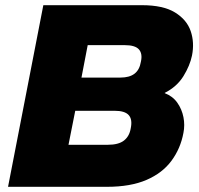

<svg xmlns="http://www.w3.org/2000/svg" viewBox="-20 -720 768 740"><path d="M11 0 147 -700H527Q609 -700 654.5 -672Q700 -644 715 -600Q730 -556 720 -506Q712 -467 687 -426.5Q662 -386 615 -362V-361Q646 -349 663.5 -324Q681 -299 687 -268.5Q693 -238 687 -208Q676 -148 641 -100.5Q606 -53 544.5 -26.5Q483 0 392 0ZM244 -162H396Q437 -162 458 -178.5Q479 -195 484 -226Q491 -260 476 -276.5Q461 -293 422 -293H270ZM294 -421H444Q479 -421 498.5 -436Q518 -451 523 -482Q530 -513 515.5 -529.5Q501 -546 461 -546H318Z"/></svg>

Font: REM ExtraBold
Style: Italic
Weight: 800
Italic angle: -11°
Designer: Octavio Pardo
Foundry: Ashler Design
Version: Version 1.005;gftools[0.9.28]